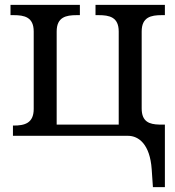

<svg xmlns="http://www.w3.org/2000/svg" viewBox="-20 -556 718 786"><path d="M606 210H655V-46H632C592 -47 560 -57 560 -112V-427C560 -486 598 -494 642 -494H655V-536H371V-494H384C428 -494 466 -486 466 -427V-46H212V-427C212 -486 250 -494 294 -494H307V-536H23V-494H36C80 -494 118 -486 118 -427V-110C118 -51 80 -42 36 -42H33V0H504C548 0 594 35 601 137Z"/></svg>

Font: Noto Serif Thai
Style: Regular
Weight: 400
Designer: Monotype Design Team
Foundry: Monotype Imaging Inc.
Version: Version 1.901